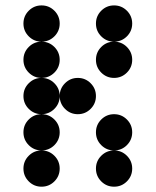

<svg xmlns="http://www.w3.org/2000/svg" viewBox="-20 -704 587 724"><path d="M205.1 -615.2Q205.1 -586.9 185.1 -566.9Q165 -546.9 136.7 -546.9Q108.4 -546.9 88.4 -566.9Q68.4 -586.9 68.4 -615.2Q68.4 -643.6 88.4 -663.6Q108.4 -683.6 136.7 -683.6Q165 -683.6 185.1 -663.6Q205.1 -643.6 205.1 -615.2ZM478.5 -615.2Q478.5 -586.9 458.5 -566.9Q438.5 -546.9 410.2 -546.9Q381.8 -546.9 361.8 -566.9Q341.8 -586.9 341.8 -615.2Q341.8 -643.6 361.8 -663.6Q381.8 -683.6 410.2 -683.6Q438.5 -683.6 458.5 -663.6Q478.5 -643.6 478.5 -615.2ZM205.1 -478.5Q205.1 -450.2 185.1 -430.2Q165 -410.2 136.7 -410.2Q108.4 -410.2 88.4 -430.2Q68.4 -450.2 68.4 -478.5Q68.4 -506.8 88.4 -526.9Q108.4 -546.9 136.7 -546.9Q165 -546.9 185.1 -526.9Q205.1 -506.8 205.1 -478.5ZM478.5 -478.5Q478.5 -450.2 458.5 -430.2Q438.5 -410.2 410.2 -410.2Q381.8 -410.2 361.8 -430.2Q341.8 -450.2 341.8 -478.5Q341.8 -506.8 361.8 -526.9Q381.8 -546.9 410.2 -546.9Q438.5 -546.9 458.5 -526.9Q478.5 -506.8 478.5 -478.5ZM205.1 -341.8Q205.1 -313.5 185.1 -293.5Q165 -273.4 136.7 -273.4Q108.4 -273.4 88.4 -293.5Q68.4 -313.5 68.4 -341.8Q68.4 -370.1 88.4 -390.1Q108.4 -410.2 136.7 -410.2Q165 -410.2 185.1 -390.1Q205.1 -370.1 205.1 -341.8ZM341.8 -341.8Q341.8 -313.5 321.8 -293.5Q301.8 -273.4 273.4 -273.4Q245.1 -273.4 225.1 -293.5Q205.1 -313.5 205.1 -341.8Q205.1 -370.1 225.1 -390.1Q245.1 -410.2 273.4 -410.2Q301.8 -410.2 321.8 -390.1Q341.8 -370.1 341.8 -341.8ZM205.1 -205.1Q205.1 -176.8 185.1 -156.7Q165 -136.7 136.7 -136.7Q108.4 -136.7 88.4 -156.7Q68.4 -176.8 68.4 -205.1Q68.4 -233.4 88.4 -253.4Q108.4 -273.4 136.7 -273.4Q165 -273.4 185.1 -253.4Q205.1 -233.4 205.1 -205.1ZM478.5 -205.1Q478.5 -176.8 458.5 -156.7Q438.5 -136.7 410.2 -136.7Q381.8 -136.7 361.8 -156.7Q341.8 -176.8 341.8 -205.1Q341.8 -233.4 361.8 -253.4Q381.8 -273.4 410.2 -273.4Q438.5 -273.4 458.5 -253.4Q478.5 -233.4 478.5 -205.1ZM205.1 -68.4Q205.1 -40 185.1 -20Q165 0 136.7 0Q108.4 0 88.4 -20Q68.4 -40 68.4 -68.4Q68.4 -96.7 88.4 -116.7Q108.4 -136.7 136.7 -136.7Q165 -136.7 185.1 -116.7Q205.1 -96.7 205.1 -68.4ZM478.5 -68.4Q478.5 -40 458.5 -20Q438.5 0 410.2 0Q381.8 0 361.8 -20Q341.8 -40 341.8 -68.4Q341.8 -96.7 361.8 -116.7Q381.8 -136.7 410.2 -136.7Q438.5 -136.7 458.5 -116.7Q478.5 -96.7 478.5 -68.4Z"/></svg>

Font: DatDot
Style: Bold
Weight: 700
Designer: GGBot
Version: 1.00